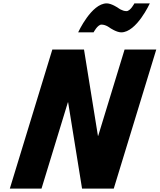

<svg xmlns="http://www.w3.org/2000/svg" viewBox="-20 -1119 947 1139"><path d="M631.6 -954C631.6 -954 670.7 -927 699.2 -927C790.2 -927 868.8 -1099 868.8 -1099H777.3C777.3 -1099 753.7 -1053 730.4 -1053C704.2 -1053 680.8 -1072 680.8 -1072C680.8 -1072 641.7 -1099 613.2 -1099C522.2 -1099 443.6 -927 443.6 -927H535.1C535.1 -927 558.7 -973 582 -973C608.3 -973 631.6 -954 631.6 -954ZM382.7 -512H384.2L466.8 0H654.8L907 -825H719L562.5 -313H561L478.4 -825H290.4L38.2 0H226.2Z"/></svg>

Font: Hussar
Style: BdSuprConOblThree
Weight: 700
Foundry: Cannot Into Space Fonts
Version: Version 2.00